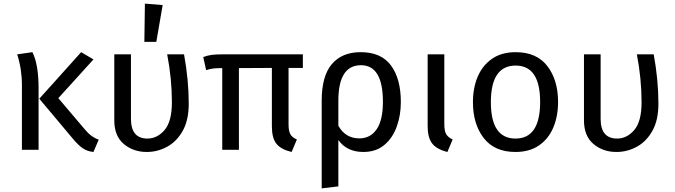

<svg xmlns="http://www.w3.org/2000/svg" viewBox="-20 -827 3725 1060"><path d="M193 0H101V-357Q101 -445 75 -527L159 -539Q193 -471 193 -339ZM496 12Q463 9 437.5 -8Q412 -25 379 -65L197 -282L428 -539L496 -499L302 -285L448 -113Q482 -71 525 -56Z M790 12Q716 12 663.5 -32Q611 -76 611 -163V-527H703V-171Q703 -62 794 -62Q848 -62 888.5 -109Q929 -156 929 -263Q929 -392 903 -527H996Q1022 -386 1022 -255Q1022 -164 989 -105Q956 -46 903 -17Q850 12 790 12ZM843 -596H777L780 -807L878 -799Z M1590 12Q1531 -2 1506 -33.5Q1481 -65 1481 -129V-452L1299 -451V0H1207V-451Q1176 -451 1159 -449Q1142 -447 1118 -440L1102 -512Q1126 -521 1148.5 -524Q1171 -527 1209 -527H1652V-452H1573V-140Q1573 -104 1583 -86Q1593 -68 1619 -57Z M1756 213V-271Q1756 -407 1812 -473Q1868 -539 1971 -539Q2085 -539 2139 -465Q2193 -391 2193 -264Q2193 -190 2170 -127Q2147 -64 2101 -26Q2055 12 1986 12Q1895 12 1848 -54V202ZM1964 -63Q2025 -63 2059.5 -113.5Q2094 -164 2094 -264Q2094 -467 1973 -467Q1848 -467 1848 -271V-133Q1887 -63 1964 -63Z M2450 12Q2390 -3 2365.5 -35.5Q2341 -68 2341 -130V-527H2433V-141Q2433 -105 2443 -87Q2453 -69 2479 -57Z M2826 12Q2710 12 2650.5 -65Q2591 -142 2591 -263Q2591 -342 2617.5 -404Q2644 -466 2696.5 -502.5Q2749 -539 2827 -539Q2943 -539 3002 -462Q3061 -385 3061 -264Q3061 -185 3034.5 -122.5Q3008 -60 2955.5 -24Q2903 12 2826 12ZM2826 -62Q2962 -62 2962 -264Q2962 -465 2827 -465Q2690 -465 2690 -263Q2690 -62 2826 -62Z M3383 12Q3309 12 3256.5 -32Q3204 -76 3204 -163V-527H3296V-171Q3296 -62 3387 -62Q3441 -62 3481.5 -109Q3522 -156 3522 -263Q3522 -392 3496 -527H3589Q3615 -386 3615 -255Q3615 -164 3582 -105Q3549 -46 3496 -17Q3443 12 3383 12Z"/></svg>

Font: Trujillo
Style: Regular
Weight: 400
Designer: Fira Sans original fonts by bBox Type GmbH, Carrois Corporate GbR, & Edenspiekermann AG / Changes by Cristiano Sobral
Foundry: Fira Sans original fonts by bBox Type GmbH, Carrois Corporate GbR, & Edenspiekermann AG / Changes by Cristiano Sobral
Version: Version 4.301;October 17, 2021;FontCreator 14.0.0.2814 64-bi